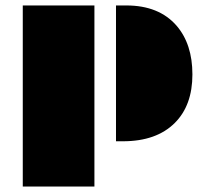

<svg xmlns="http://www.w3.org/2000/svg" viewBox="-20 -518 789 704"><path d="M405.3 -498H442.9Q563 -498 627.4 -423.8Q685.5 -356.4 685.5 -245.1Q685.5 -131.8 621.1 -67.4Q553.7 0 430.7 0H405.3ZM63.5 -498H326.2V166H63.5Z"/></svg>

Font: Plaster
Style: Regular
Weight: 400
Designer: Eben Sorkin
Foundry: Eben Sorkin
Version: Version 1.007